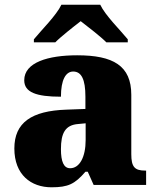

<svg xmlns="http://www.w3.org/2000/svg" viewBox="-20 -786 666 816"><path d="M124 -619V-606H215C236 -628 293 -673 323 -696C353 -673 411 -628 432 -606H523V-619C492 -657 427 -721 406 -766H241C220 -721 155 -657 124 -619ZM199 10C270 10 298 -4 343 -56H353L378 0H601V-61H597C552 -61 538 -77 538 -131V-383C538 -507 461 -551 308 -551C185 -551 83 -521 83 -445C83 -394 133 -375 239 -375C239 -446 259 -482 291 -482C326 -482 343 -449 343 -375V-323L262 -320C114 -315 41 -265 41 -155C41 -43 112 10 199 10ZM278 -71C251 -71 239 -99 239 -152C239 -220 257 -255 313 -259L344 -262V-191C344 -118 318 -71 278 -71Z"/></svg>

Font: Noto Serif Malayalam Black
Style: Regular
Weight: 900
Designer: Indian type Foundry, Jelle Bosma, Monotype Design Team
Foundry: Monotype Imaging Inc.
Version: Version 2.104